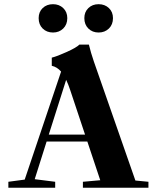

<svg xmlns="http://www.w3.org/2000/svg" viewBox="-20 -887 741 907"><path d="M378.4 -801.3Q378.4 -830.6 397.5 -848.9Q416.5 -867.2 445.8 -867.2Q475.1 -867.2 494.4 -848.9Q513.7 -830.6 513.7 -801.3Q513.7 -771 494.4 -752.2Q475.1 -733.4 445.8 -733.4Q416.5 -733.4 397.5 -752.2Q378.4 -771 378.4 -801.3ZM230.5 -733.4Q200.7 -733.4 181.6 -752.2Q162.6 -771 162.6 -801.3Q162.6 -830.6 181.6 -848.9Q200.7 -867.2 230.5 -867.2Q259.3 -867.2 278.6 -848.9Q297.9 -830.6 297.9 -801.3Q297.9 -771 278.6 -752.2Q259.3 -733.4 230.5 -733.4ZM19.5 0V-28.3L96.7 -38.6L268.6 -548.8Q249.5 -570.8 224.6 -576.2V-614.7Q249 -620.6 295.4 -641.6Q341.8 -662.6 355 -676.3H399.9Q409.2 -637.7 423.3 -596.7L619.6 -34.2L681.2 -28.3V0H371.6V-28.3L453.6 -35.6L392.6 -218.3H200.2L144 -40.5L240.7 -28.3V0ZM311.5 -461.9Q302.7 -488.8 292.5 -509.8L210.4 -251H381.8Z"/></svg>

Font: Elstob
Style: Bold
Weight: 700
Designer: Peter S. Baker
Version: Version 1.015